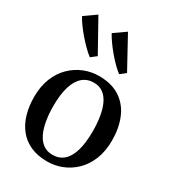

<svg xmlns="http://www.w3.org/2000/svg" viewBox="-205 -960 972 1082"><g transform="rotate(30 281.0 -419.0)"><path d="M29 -268Q29 -337.5 50.5 -390.8Q72 -444 109 -480Q146 -516 192.2 -534.5Q238.5 -553 287.5 -553Q372 -553 426.2 -516.5Q480.5 -480 506.5 -417Q532.5 -354 532.5 -274.5Q532.5 -204.5 511 -151Q489.5 -97.5 452.5 -61.5Q415.5 -25.5 369.5 -7.2Q323.5 11 274 11Q211 11 164.8 -10Q118.5 -31 88.5 -68.8Q58.5 -106.5 43.8 -157.2Q29 -208 29 -268ZM281.5 -36.5Q323.5 -36.5 352.8 -61.5Q382 -86.5 397.2 -137.2Q412.5 -188 412.5 -264.5Q412.5 -315 405.5 -358.8Q398.5 -402.5 383.2 -435.5Q368 -468.5 343 -487.2Q318 -506 281.5 -506Q239.5 -506 209.8 -480.8Q180 -455.5 164.2 -405Q148.5 -354.5 148.5 -277.5Q148.5 -227 156 -183Q163.5 -139 179.2 -106Q195 -73 220.2 -54.8Q245.5 -36.5 281.5 -36.5ZM189 -618.5Q172.5 -630.5 150.2 -652.2Q128 -674 105.2 -700.2Q82.5 -726.5 63.8 -752.2Q45 -778 35.5 -797.5L111 -850.5L225 -646L190 -618.5ZM379.5 -618.5Q363 -630.5 341.2 -652Q319.5 -673.5 297.2 -699.8Q275 -726 256.8 -751.8Q238.5 -777.5 228 -797.5L303.5 -850.5L415.5 -646L380.5 -618.5Z"/></g></svg>

Font: Merriweather 60pt Medium
Style: Regular
Weight: 500
Version: Version 2.100